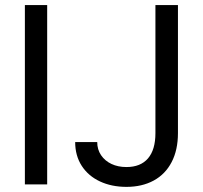

<svg xmlns="http://www.w3.org/2000/svg" viewBox="-20 -727 800 757"><path d="M166 0H78.1V-707H166ZM681.6 -707V-202.1Q681.6 -135.7 656.7 -87.9Q631.8 -40 585.9 -15.1Q540 9.8 478.5 9.8Q419.9 9.8 374 -11.7Q328.1 -33.2 302.2 -73.2Q276.4 -113.3 276.4 -167H363.3Q363.3 -137.7 378.4 -115.2Q393.6 -92.8 419.4 -80.6Q445.3 -68.4 478.5 -68.4Q534.2 -68.4 563.5 -102.5Q592.8 -136.7 592.8 -202.1V-707Z"/></svg>

Font: Pretendard Std Variable
Style: Regular
Weight: 400
Designer: Base glyphs from Inter by Rasmus Andersson; Hangeul glyphs from Noto Sans CJK(Source Han Sans) by Jang Soo-young and Kan
Foundry: Kil Hyung-jin
Version: Version 1.309;Glyphs 3.2 (3225)